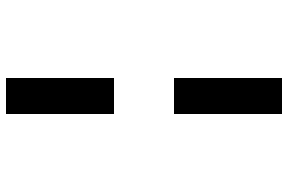

<svg xmlns="http://www.w3.org/2000/svg" viewBox="-180 -580 960 640"><g transform="rotate(-90 300.0 -260.0)"><path d="M240 -360V-720H360V-360ZM240 200V-160H360V200Z"/></g></svg>

Font: Chivo Mono Black
Style: Regular
Weight: 900
Designer: Hector Gatti
Foundry: Omnibus-Type
Version: Version 1.008